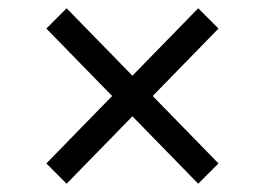

<svg xmlns="http://www.w3.org/2000/svg" viewBox="-20 -537 640 464"><path d="M300 -256 459 -93 508 -142 349 -305 508 -468 459 -517 300 -354 141 -517 92 -468 251 -305 92 -142 141 -93Z"/></svg>

Font: Braiins Sans
Style: Regular
Weight: 400
Designer: Mike Abbink, Paul van der Laan, Pieter van Rosmalen, Jiri Chlebus, Lubos Buracinsky
Foundry: Bold Monday, Sudetype
Version: Version 1.000;hotconv 1.0.109;makeotfexe 2.5.65596